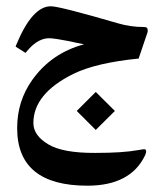

<svg xmlns="http://www.w3.org/2000/svg" viewBox="-20 -359 520 612"><path d="M285.2 -65.9 346.2 -5.4 285.2 55.2 224.6 -5.4ZM213.9 -123.5Q86.4 -60.5 86.4 33.2Q86.4 73.2 134.8 101.6Q181.2 128.9 283.2 128.4Q371.6 128.4 419.4 119.6Q438 116.2 440.9 116.7Q450.2 118.7 442.4 136.2Q396.5 232.4 259.8 232.9Q34.2 233.4 34.7 48.8Q34.7 -36.6 83 -104.5Q144 -189.9 248 -217.8Q231.4 -220.7 221.7 -223.1Q211.9 -225.6 201.7 -227.5Q191.9 -229 182.1 -231Q162.6 -234.9 144 -236.8Q103 -241.2 65.4 -195.3L61.5 -190.4L29.8 -210.4L31.7 -215.8Q83.5 -341.3 144 -338.9Q173.3 -337.9 357.9 -284.2Q396.5 -272.9 439 -272.9Q448.7 -272.9 450.2 -267.1Q451.7 -259.3 449.7 -254.4L421.9 -172.4Q285.6 -158.7 213.9 -123.5Z"/></svg>

Font: Parastoo Print
Style: Print-Bold
Weight: 700
Foundry: Saber Rastikerdar (saber.rastikerdar@gmail.com)
Version: Version 1.0.0-alpha3